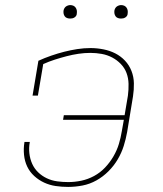

<svg xmlns="http://www.w3.org/2000/svg" viewBox="-20 -727 640 755"><path d="M248 8Q223 8 199 4.5Q175 1 153.5 -9Q132 -19 114.5 -35Q97 -51 87 -72Q77 -93 74.5 -118Q72 -143 76 -167Q76 -168 76 -168.5Q76 -169 76 -169H97Q97 -169 97 -168.5Q97 -168 97 -167Q93 -146 95.5 -124Q98 -102 106.5 -83Q115 -64 130 -49.5Q145 -35 164 -26Q183 -17 204.5 -14Q226 -11 248 -11Q274 -11 300 -16.5Q326 -22 350 -35Q374 -48 393 -68Q412 -88 426 -112Q440 -136 447.5 -161Q455 -186 459 -211L467 -256H228L231 -274H470L483 -351Q486 -374 485.5 -397Q485 -420 477.5 -440Q470 -460 455 -475.5Q440 -491 421 -501Q402 -511 380 -515Q358 -519 335 -519Q312 -519 288.5 -515.5Q265 -512 242 -506Q219 -500 195.5 -492.5Q172 -485 150 -475L129 -351H108L131 -488Q155 -499 181 -508Q207 -517 232.5 -523.5Q258 -530 284 -534Q310 -538 336 -538Q361 -538 386.5 -533Q412 -528 433.5 -517Q455 -506 471.5 -488.5Q488 -471 497 -448Q506 -425 506.5 -399.5Q507 -374 503 -348L480 -208Q475 -180 466.5 -153Q458 -126 443 -100.5Q428 -75 406.5 -53.5Q385 -32 359 -17.5Q333 -3 304.5 2.5Q276 8 248 8ZM456 -654Q450 -654 444 -656Q438 -658 434.5 -663Q431 -668 430 -674Q429 -680 430 -686Q431 -691 433.5 -695Q436 -699 439.5 -701.5Q443 -704 447.5 -705.5Q452 -707 456 -707Q463 -707 468.5 -704.5Q474 -702 477.5 -697Q481 -692 482 -686Q483 -680 482 -674Q482 -669 479.5 -665Q477 -661 473 -658.5Q469 -656 465 -655Q461 -654 456 -654ZM256 -654Q250 -654 244 -656Q238 -658 234.5 -663Q231 -668 230 -674Q229 -680 230 -686Q231 -691 233.5 -695Q236 -699 239.5 -701.5Q243 -704 247.5 -705.5Q252 -707 256 -707Q263 -707 268.5 -704.5Q274 -702 277.5 -697Q281 -692 282 -686Q283 -680 282 -674Q282 -669 279.5 -665Q277 -661 273 -658.5Q269 -656 265 -655Q261 -654 256 -654Z"/></svg>

Font: Iosevka Curly Slab ThEx
Style: Italic
Weight: 100
Width: 7
Italic angle: -9°
Monospace: yes
Designer: Belleve Invis
Foundry: Belleve Invis
Version: Version 11.1.0; ttfautohint (v1.8.3)